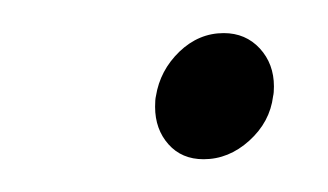

<svg xmlns="http://www.w3.org/2000/svg" viewBox="-20 -250 198 116"><path d="M73.7 -185.5Q73.7 -189.9 74.2 -191.9Q76.7 -207.5 88.4 -218.8Q100.1 -230 115.2 -230Q128.4 -230 137 -220.7Q145.5 -211.4 145.5 -197.8Q145.5 -193.8 145 -191.9Q143.1 -176.3 130.6 -165Q118.2 -153.8 103 -153.8Q89.8 -153.8 81.8 -162.8Q73.7 -171.9 73.7 -185.5Z"/></svg>

Font: Gawaa
Style: Italic
Weight: 400
Designer: T. Christopher White
Version: Version 1.0